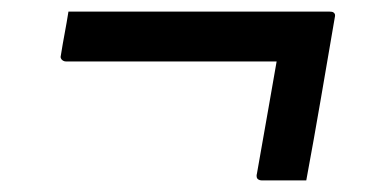

<svg xmlns="http://www.w3.org/2000/svg" viewBox="-20 -451 640 331"><path d="M98 -431H548Q553 -431 555 -429.5Q557 -428 557.5 -426Q558 -424 557 -420Q545 -350 533 -280Q521 -210 508 -140Q488 -140 469.5 -140Q451 -140 431 -140Q428 -140 425.5 -141.5Q423 -143 422.5 -146Q422 -149 423 -152Q433 -208 443 -265.5Q453 -323 463 -380L491 -345H94Q91 -345 88.5 -346.5Q86 -348 85 -350.5Q84 -353 85 -356Q88 -375 91.5 -393.5Q95 -412 98 -431Z"/></svg>

Font: RecMonoLinear Nerd Font Mono
Style: Italic
Weight: 400
Italic angle: -10°
Monospace: yes
Version: Version 1.085; ttfautohint (v1.8.4.7-5d5b);Nerd Fonts 3.2.1